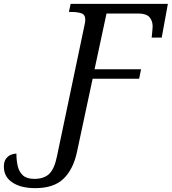

<svg xmlns="http://www.w3.org/2000/svg" viewBox="-116 -734 890 995"><path d="M67 241Q-8 241 -52 211.5Q-96 182 -96 130Q-96 103 -84.5 88Q-73 73 -58 67.5Q-43 62 -31 62Q-31 97 -24 127Q-17 157 3 175Q23 193 62 193Q112 193 139 167Q166 141 179 77L322 -604Q326 -620 326 -632Q326 -658 306 -665Q286 -672 254 -672H241L250 -714H754L722 -539H670Q672 -556 673.5 -574.5Q675 -593 675 -597Q675 -626 658.5 -645Q642 -664 600 -664H436L374 -375H615L605 -326H364L283 53Q264 143 213.5 192Q163 241 67 241Z"/></svg>

Font: NotoSerif-Italic
Style: Regular
Weight: 400
Italic angle: -12°
Designer: Monotype Design Team
Foundry: Monotype Imaging Inc.
Version: Version 2.007; ttfautohint (v1.8) -l 8 -r 50 -G 200 -x 14 -D